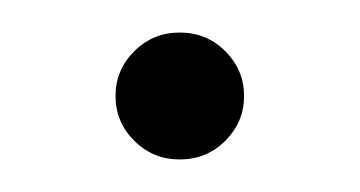

<svg xmlns="http://www.w3.org/2000/svg" viewBox="-20 100 221 118"><path d="M62.5 131.5Q74 120 90.5 120Q107 120 118.5 131.5Q130 143 130 159Q130 175 118.5 186.5Q107 198 90.5 198Q74 198 62.5 186.5Q51 175 51 159Q51 143 62.5 131.5Z"/></svg>

Font: Soda Fountain
Style: ThinOblique
Weight: 400
Version: Version 1.0